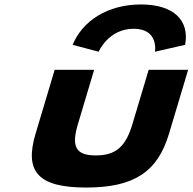

<svg xmlns="http://www.w3.org/2000/svg" viewBox="-20 -826 864 861"><path d="M402.2 -513H225.2L139.4 -226C87.9 -54 153.3 15 366.5 15C579.7 15 686.4 -54 737.8 -226L823.7 -513H646.7L573.7 -269C543.5 -168 499.1 -129 409.6 -129C320 -129 299 -168 329.3 -269ZM422.5 -594C422.5 -594 465.7 -697 579.5 -697C693.2 -697 674.9 -594 674.9 -594L810.2 -625C830.2 -732 762.3 -806 612.1 -806C461.9 -806 349.7 -732 305.7 -625Z"/></svg>

Font: Hussar
Style: BdSuprExtOblThree
Weight: 700
Foundry: Cannot Into Space Fonts
Version: Version 2.00